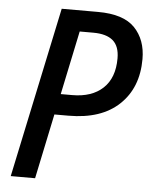

<svg xmlns="http://www.w3.org/2000/svg" viewBox="-52 -757 632 801"><g transform="rotate(5 264.0 -357.0)"><path d="M23 0 174 -714H326Q433 -714 480.5 -664.5Q528 -615 528 -534Q528 -414 453 -343Q378 -272 241 -272H182L125 0ZM249 -359Q331 -359 377.5 -402.5Q424 -446 424 -528Q424 -579 396.5 -602.5Q369 -626 314 -626H257L201 -359Z"/></g></svg>

Font: Noto Sans SemiCondensed Medium
Style: Italic
Weight: 500
Width: 4
Italic angle: -12°
Designer: Monotype Design Team
Foundry: Monotype Imaging Inc.
Version: Version 2.013; ttfautohint (v1.8.4.7-5d5b)